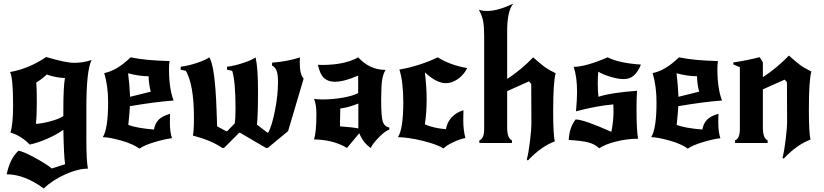

<svg xmlns="http://www.w3.org/2000/svg" viewBox="-20 -808 4654 1085"><path d="M468 -197V-24Q468 103 477 145Q421 145 349.5 177Q278 209 227 257Q118 177 18 177Q35 90 84 44Q107 46 170 79.5Q233 113 273 144L348 120Q341 78 338 -75Q300 -47 247 -24Q194 -1 148 9Q100 -41 39 -59Q54 -106 54 -213Q54 -366 37 -401Q144 -420 241 -486Q350 -453 400 -453Q450 -453 498 -469Q468 -413 468 -197ZM244 -387Q218 -361 185 -342Q188 -314 188 -233Q188 -152 183 -108Q219 -110 266.5 -123Q314 -136 338 -152V-192Q338 -318 347 -367Q294 -369 244 -387Z M768 32Q733 6 667 -13Q601 -32 561 -33Q591 -81 591 -230Q591 -322 569 -395Q641 -409 718 -484Q804 -466 938 -463Q935 -445 935 -418Q935 -308 961 -240Q862 -233 714 -208Q713 -179 705 -102Q752 -84 850 -76Q856 -110 876 -131Q896 -152 941 -165Q940 -149 940 -119Q940 -60 952 -27Q910 -22 852 -4.5Q794 13 768 32ZM704 -394Q713 -321 715 -261L832 -290Q820 -336 820 -377Q767 -377 704 -394Z M1493 28H1483Q1447 6 1338 -57H1331L1246 28H1236Q1176 -14 1070 -42Q1076 -68 1076 -142Q1076 -329 1030 -408L1001 -414V-431Q1044 -436 1094.5 -453Q1145 -470 1162 -484Q1195 -440 1204 -181L1207 -94L1258 -67H1264L1306 -110Q1311 -136 1311 -194Q1311 -350 1292 -408L1263 -414V-431Q1306 -436 1356.5 -453Q1407 -470 1424 -484Q1438 -427 1438 -298Q1438 -152 1432 -104L1490 -59H1496Q1517 -97 1534 -184Q1551 -271 1551 -344Q1551 -386 1543.5 -407Q1536 -428 1517 -438L1518 -454Q1603 -460 1676 -484Q1674 -480 1674 -454Q1674 -386 1696 -364L1608 -67Z M1903 -195 1901 -94Q1975 -89 2005 -82V-223Q1948 -200 1903 -195ZM2159 -413Q2144 -389 2139 -353Q2134 -317 2134 -241Q2134 -149 2143 -121Q2152 -93 2180 -87V-76Q2154 -66 2120.5 -31.5Q2087 3 2075 28Q2034 1 2010 -55L1941 28Q1862 -19 1754 -20Q1768 -58 1768 -165Q1768 -216 1755 -249Q1777 -246 1803 -246Q1860 -246 1917 -256Q1974 -266 2004 -282V-381Q1925 -346 1872 -346Q1835 -346 1812 -366Q1789 -386 1776 -442Q1779 -442 1784.5 -441.5Q1790 -441 1799 -441Q1928 -441 2004 -484Q2069 -413 2159 -413Z M2486 31Q2451 8 2369.5 -12Q2288 -32 2229 -33Q2259 -80 2259 -231Q2259 -346 2237 -415Q2348 -434 2454 -484Q2521 -441 2620 -423Q2601 -385 2567.5 -361.5Q2534 -338 2499 -338Q2447 -338 2381 -399Q2391 -316 2391 -248Q2391 -173 2381 -105Q2433 -83 2500 -78Q2506 -116 2532 -144.5Q2558 -173 2599 -185Q2598 -174 2598 -129Q2598 -72 2610 -28Q2578 -22 2539.5 -3.5Q2501 15 2486 31Z M2963 99 2957 93Q2967 57 2975 -10.5Q2983 -78 2983 -106Q2983 -144 2982.5 -220Q2982 -296 2982 -334L2969 -348L2846 -293V-88Q2846 -26 2873 -15V0H2689V-15Q2716 -25 2716 -79V-605Q2716 -658 2710 -689.5Q2704 -721 2686 -753Q2707 -746 2733 -746Q2794 -746 2881 -788Q2846 -747 2846 -632V-362Q2925 -413 2993 -484Q3032 -449 3057 -430.5Q3082 -412 3120 -394Q3106 -344 3106 -179Q3106 -50 3115 -9Q3039 19 2963 99Z M3361 -403Q3358 -371 3358 -337Q3358 -289 3362 -261Q3430 -284 3580 -295Q3577 -260 3577 -193Q3577 -70 3586 -24Q3525 -24 3462.5 -8.5Q3400 7 3366 30Q3343 7 3305.5 -3Q3268 -13 3194 -17Q3197 -87 3233 -133Q3278 -133 3435 -63Q3447 -126 3447 -177Q3447 -209 3446 -218Q3352 -210 3235 -179Q3241 -247 3241 -288Q3241 -374 3222 -430Q3291 -431 3414 -484Q3475 -452 3602 -443Q3584 -400 3561 -380.5Q3538 -361 3504 -361Q3474 -361 3431.5 -373.5Q3389 -386 3361 -403Z M3867 32Q3832 6 3766 -13Q3700 -32 3660 -33Q3690 -81 3690 -230Q3690 -322 3668 -395Q3740 -409 3817 -484Q3903 -466 4037 -463Q4034 -445 4034 -418Q4034 -308 4060 -240Q3961 -233 3813 -208Q3812 -179 3804 -102Q3851 -84 3949 -76Q3955 -110 3975 -131Q3995 -152 4040 -165Q4039 -149 4039 -119Q4039 -60 4051 -27Q4009 -22 3951 -4.5Q3893 13 3867 32ZM3803 -394Q3812 -321 3814 -261L3931 -290Q3919 -336 3919 -377Q3866 -377 3803 -394Z M4291 -455V-372Q4370 -423 4438 -494Q4477 -459 4502 -440.5Q4527 -422 4565 -404Q4551 -354 4551 -189Q4551 -60 4560 -19Q4484 9 4408 89L4402 83Q4412 47 4420 -20.5Q4428 -88 4428 -116Q4428 -154 4427.5 -230Q4427 -306 4427 -344L4414 -358L4291 -303V-88Q4291 -26 4318 -15V0H4134V-15Q4161 -25 4161 -79V-428L4124 -444V-455Q4204 -467 4273 -485Z"/></svg>

Font: NewRocker
Style: Regular
Weight: 400
Designer: Pablo Impallari, Brenda Gallo, Rodrigo Fuenzalida
Foundry: Pablo Impallari, Brenda Gallo, Rodrigo Fuenzalida
Version: Version 1.000